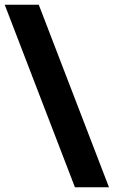

<svg xmlns="http://www.w3.org/2000/svg" viewBox="-20 -731 481 812"><path d="M296.9 61 0 -710.9H144L440.9 61Z"/></svg>

Font: RobotoDEMO
Style: Regular
Weight: 400
Designer: Christian Robertson
Foundry: Google
Version: Version 2.136